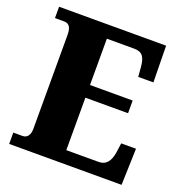

<svg xmlns="http://www.w3.org/2000/svg" viewBox="-129 -827 891 939"><g transform="rotate(20 317.0 -357.0)"><path d="M20 0H605L611 -190H534L527 -140C520 -96 502 -67 461 -67H293V-340H515V-406H293V-647H434C478 -647 492 -626 497 -574L501 -524H580L577 -714H20V-655H66C86 -655 106 -648 106 -599V-110C106 -79 93 -59 68 -59H20Z"/></g></svg>

Font: Noto Serif Sinhala SemiCondensed Black
Style: Regular
Weight: 900
Width: 4
Designer: Jelle Bosma - Monotype Design Team
Foundry: Monotype Imaging Inc.
Version: Version 2.007